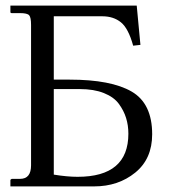

<svg xmlns="http://www.w3.org/2000/svg" viewBox="-20 -665 606 685"><path d="M171.9 -347.2V-42Q219.7 -34.2 256.8 -34.2Q438 -34.2 438 -188Q438 -217.8 429.9 -243.9Q421.9 -270 404.1 -294.4Q386.2 -318.8 350.6 -333Q314.9 -347.2 265.1 -347.2ZM90.8 -576.2Q90.8 -603 84 -610.6Q77.1 -618.2 51.8 -618.2H22Q17.1 -618.2 17.1 -622.1V-645H467.8L481 -504.9L455.1 -502Q438 -564 411.4 -585.4Q384.8 -606.9 345.2 -606.9H171.9V-380.9H229Q376 -380.9 449.5 -338.4Q522.9 -295.9 522.9 -186Q522.9 -98.1 462.4 -49.1Q401.9 0 315.9 0H17.1V-22Q17.1 -24.9 22 -26.9H51.8Q90.8 -26.9 90.8 -75.2Z"/></svg>

Font: Biolilbert
Style: Regular
Weight: 400
Designer: Philipp H. Poll
Foundry: Philipp H. Poll
Version: Version 1.1.0